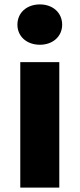

<svg xmlns="http://www.w3.org/2000/svg" viewBox="-20 -851 361 871"><path d="M72 0H249V-569H72ZM161 -648C220 -648 262 -686 262 -739C262 -793 220 -831 161 -831C101 -831 59 -793 59 -739C59 -686 101 -648 161 -648Z"/></svg>

Font: Noto Sans Korean Black
Style: Bold
Weight: 900
Designer: Ryoko NISHIZUKA (kana & ideographs); Paul D. Hunt (Latin, Greek & Cyrillic); Wenlong ZHANG (bopomofo); Sandoll Communica
Foundry: Adobe Systems Incorporated
Version: Version 1.000;PS 1;hotconv 1.0.78;makeotf.lib2.5.61930